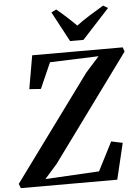

<svg xmlns="http://www.w3.org/2000/svg" viewBox="-79 -1038 789 1086"><g transform="rotate(-5 316.0 -494.5)"><path d="M-5.5 0 -15 -25 420 -618.5 497.5 -705 221 -695 156.5 -549 91 -553.5 124 -743H638L646.5 -718.5L208.5 -119.5L137.5 -39L443.5 -56L526.5 -218.5L591 -205L542 0ZM344.5 -804.5 253.5 -975 282 -989Q311 -965 339 -939.5Q367 -914 393 -888Q428 -914.5 467.8 -939.2Q507.5 -964 548 -988L574.5 -972L420.5 -804.5Z"/></g></svg>

Font: Merriweather 96pt SemiBold
Style: Italic
Weight: 600
Italic angle: -7.8°
Version: Version 2.101